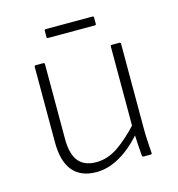

<svg xmlns="http://www.w3.org/2000/svg" viewBox="-96 -700 738 797"><g transform="rotate(-15 272.5 -302.0)"><path d="M222 12Q156 12 121.5 -29Q87 -70 87 -152V-476Q87 -482 93 -482H125Q131 -482 131 -476V-154Q131 -90 156 -59Q181 -28 232 -28Q281 -28 326 -58.5Q371 -89 423 -146L422 -101Q389 -63 355.5 -38Q322 -13 289 -0.5Q256 12 222 12ZM428 0Q422 0 421 -6Q419 -30 417.5 -53.5Q416 -77 415 -102L414 -124V-476Q414 -482 419 -482H452Q458 -482 458 -476V-115Q458 -87 459.5 -60Q461 -33 463 -6Q464 0 457 0ZM172 -578Q166 -578 166 -583V-611Q166 -616 172 -616H372Q378 -616 378 -611V-583Q378 -578 372 -578Z"/></g></svg>

Font: Sofia Sans ExtraLight
Style: Regular
Weight: 250
Version: Version 4.100-B